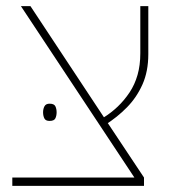

<svg xmlns="http://www.w3.org/2000/svg" viewBox="-20 -604 557 624"><path d="M428 -10 48 -584H79L323 -215L448 -27ZM20 0V-27H433H448V0ZM323 -199 315 -221Q341 -237 362.5 -257.5Q384 -278 401 -303.5Q418 -329 427 -360.5Q436 -392 436 -431V-584H462V-428Q462 -372 443 -329.5Q424 -287 392.5 -255Q361 -223 323 -199ZM120 -239Q120 -250 124.5 -258.5Q129 -267 141 -267Q156 -267 160 -258.5Q164 -250 164 -239Q164 -228 160 -219.5Q156 -211 141 -211Q128 -211 124 -219.5Q120 -228 120 -239Z"/></svg>

Font: Noto Sans Hebrew Thin
Style: Regular
Weight: 250
Designer: Monotype Design Team
Foundry: Monotype Imaging Inc.
Version: Version 2.003